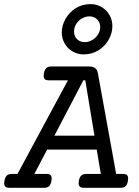

<svg xmlns="http://www.w3.org/2000/svg" viewBox="-45 -897 665 917"><path d="M422.4 -547.9 509.8 -66.4H541Q554.7 -66.4 560.8 -61.5Q566.9 -56.6 566.9 -44.9Q566.9 -37.6 565.9 -33.2Q563 -15.1 554.7 -7.6Q546.4 0 529.8 0H356.9Q343.3 0 336.9 -5.1Q330.6 -10.3 330.6 -22Q330.6 -25.4 331.5 -33.2Q335 -51.3 343.3 -58.8Q351.6 -66.4 368.2 -66.4H436.5L417 -182.6H180.2L119.1 -66.4H175.8Q189.5 -66.4 195.6 -61.5Q201.7 -56.6 201.7 -44.9Q201.7 -37.6 200.7 -33.2Q197.8 -15.1 189.5 -7.6Q181.2 0 164.6 0H1.5Q-12.2 0 -18.6 -5.1Q-24.9 -10.3 -24.9 -22Q-24.9 -25.4 -23.9 -33.2Q-20.5 -51.3 -12.2 -58.8Q-3.9 -66.4 12.7 -66.4H38.6L279.3 -513.2H189.5Q175.8 -513.2 169.7 -518.1Q163.6 -522.9 163.6 -534.7Q163.6 -542 164.6 -546.4Q168 -564.5 176.3 -572Q184.6 -579.6 201.2 -579.6H378.9Q398.4 -579.6 408.9 -572Q419.4 -564.5 422.4 -547.9ZM353 -513.2 214.8 -249H406.2L362.3 -513.2ZM491.7 -772.5Q491.7 -738.8 474.1 -707.5Q456.5 -676.3 425.3 -656.7Q394 -637.2 354.5 -637.2Q325.2 -637.2 301.3 -651.4Q277.3 -665.5 263.7 -689.7Q250 -713.9 250 -742.2Q250 -774.9 267.6 -806.4Q285.2 -837.9 316.4 -857.7Q347.7 -877.4 387.2 -877.4Q416.5 -877.4 440.4 -863.3Q464.4 -849.1 478 -825Q491.7 -800.8 491.7 -772.5ZM308.6 -746.1Q308.6 -724.1 323 -710Q337.4 -695.8 359.9 -695.8Q378.4 -695.8 395.5 -705.8Q412.6 -715.8 423.1 -732.4Q433.6 -749 433.6 -768.1Q433.6 -790 418.9 -804.4Q404.3 -818.8 381.8 -818.8Q363.3 -818.8 346.2 -808.8Q329.1 -798.8 318.8 -782Q308.6 -765.1 308.6 -746.1Z"/></svg>

Font: Courier Prime
Style: Italic
Weight: 400
Italic angle: -10°
Designer: Alan Dague-Greene
Foundry: Quote-Unquote Apps
Version: Version 3.018